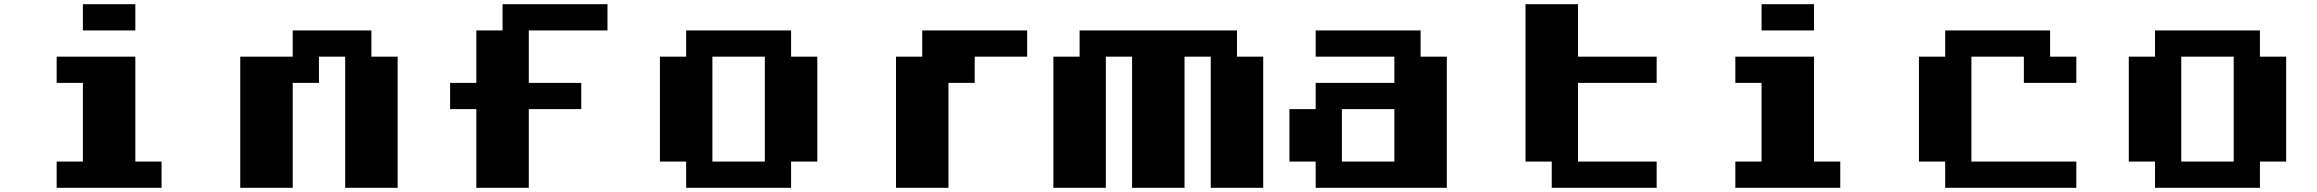

<svg xmlns="http://www.w3.org/2000/svg" viewBox="-20 -895 11040 915"><path d="M375 -875H625V-750H375ZM250 -625H625V-125H750V0H250V-125H375V-500H250Z M1375 -750H1750V-625H1875V0H1625V-625H1500V-500H1375V0H1125V-625H1375Z M2375 -875H2875V-750H2500V-500H2750V-375H2500V0H2250V-375H2125V-500H2250V-750H2375Z M3250 -750H3750V-625H3875V-125H3750V0H3250V-125H3125V-625H3250ZM3375 -625V-125H3625V-625Z M4375 -750H4875V-625H4625V-500H4500V0H4250V-625H4375Z M5125 -750H5875V-625H6000V0H5750V-625H5625V0H5375V-625H5250V0H5000V-625H5125Z M6250 -750H6750V-625H6875V0H6250V-125H6125V-375H6250V-500H6625V-625H6250ZM6375 -375V-125H6625V-375Z M7250 -875H7500V-625H7875V-500H7500V-125H7875V0H7375V-125H7250Z M8375 -875H8625V-750H8375ZM8250 -625H8625V-125H8750V0H8250V-125H8375V-500H8250Z M9250 -750H9750V-625H9875V-500H9625V-625H9375V-125H9875V0H9250V-125H9125V-625H9250Z M10250 -750H10750V-625H10875V-125H10750V0H10250V-125H10125V-625H10250ZM10375 -625V-125H10625V-625Z"/></svg>

Font: Dogica
Style: Bold
Weight: 700
Monospace: yes
Designer: Roberto Mocci
Version: Version 001.000